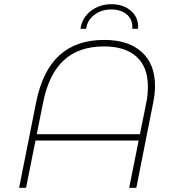

<svg xmlns="http://www.w3.org/2000/svg" viewBox="-20 -894 843 914"><path d="M718 -485Q718 -448 709 -404L629 0H595L640 -225H149L104 0H71L152 -407Q182 -557 262.5 -630.5Q343 -704 476 -704Q591 -704 654.5 -646.5Q718 -589 718 -485ZM684 -482Q684 -575 630 -624Q576 -673 475 -673Q355 -673 283.5 -607Q212 -541 185 -405L155 -255H646L676 -403Q684 -440 684 -482ZM511 -874Q568 -874 604.5 -841.5Q641 -809 637 -757H610Q613 -799 585 -824Q557 -849 509 -849Q464 -849 430 -824Q396 -799 390 -757H363Q371 -810 412.5 -842Q454 -874 511 -874Z"/></svg>

Font: Montserrat Alternates ExLight
Style: Italic
Weight: 275
Italic angle: -11.3°
Designer: Julieta Ulanovsky
Foundry: Julieta Ulanovsky
Version: Version 7.200